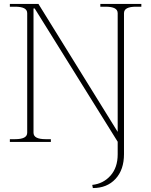

<svg xmlns="http://www.w3.org/2000/svg" viewBox="-20 -720 767 974"><path d="M448 218Q504 212 540.5 171Q577 130 577 63V-1L156 -677H150V-47Q150 -30 165.5 -22Q181 -14 211 -14H238V0H30V-14H57Q87 -14 102.5 -22Q118 -30 118 -47V-653Q118 -670 102.5 -678Q87 -686 57 -686H30V-700H175L577 -51V-653Q577 -670 561.5 -678Q546 -686 516 -686H489V-700H697V-686H670Q640 -686 624.5 -678Q609 -670 609 -653V62Q609 141 566 187.5Q523 234 451 234Z"/></svg>

Font: Taviraj Thin
Style: Regular
Weight: 250
Designer: Katatrad Team
Foundry: CadsonDemak
Version: Version 1.001